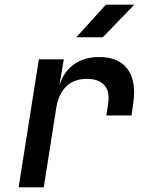

<svg xmlns="http://www.w3.org/2000/svg" viewBox="-20 -805 640 825"><path d="M60 0 147 -550H254L236 -442H237Q254 -497 298 -528.5Q342 -560 406 -560Q491 -560 529 -507Q567 -454 552 -358L545 -309H437L444 -355Q453 -411 429 -438.5Q405 -466 353 -466Q299 -466 265.5 -434.5Q232 -403 222 -343L168 0ZM308 -645 435 -785H557L422 -645Z"/></svg>

Font: JetBrains Mono NL SemiBold
Style: Italic
Weight: 600
Italic angle: -9°
Monospace: yes
Designer: Philipp Nurullin, Konstantin Bulenkov
Foundry: JetBrains
Version: Version 2.305; ttfautohint (v1.8.4.7-5d5b)